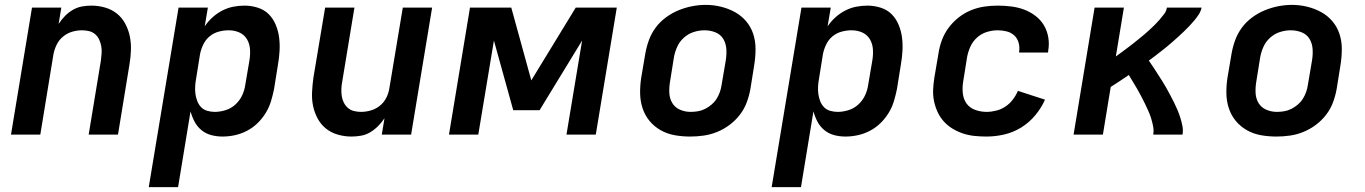

<svg xmlns="http://www.w3.org/2000/svg" viewBox="-20 -551 5590 786"><path d="M25 0 111 -520H231L220 -453Q231 -470 245.5 -485Q260 -500 278 -510.5Q296 -521 315.5 -524.5Q335 -528 354 -528Q383 -528 410.5 -520Q438 -512 459 -495Q480 -478 493 -453.5Q506 -429 511.5 -402Q517 -375 516 -345.5Q515 -316 510 -287L463 0H343L393 -303Q395 -318 396 -333Q397 -348 394.5 -362Q392 -376 386 -389Q380 -402 369.5 -411Q359 -420 345 -423.5Q331 -427 316 -427Q295 -427 275 -421Q255 -415 238.5 -401.5Q222 -388 212.5 -369Q203 -350 199 -330L145 0Z M589 215 711 -520H831L818 -443Q832 -464 850.5 -480.5Q869 -497 890.5 -508Q912 -519 935 -523.5Q958 -528 981 -528Q1009 -528 1035.5 -519.5Q1062 -511 1080 -493Q1098 -475 1108.5 -450Q1119 -425 1122.5 -398.5Q1126 -372 1124.5 -343.5Q1123 -315 1118 -287L1102 -187Q1097 -162 1089.5 -137Q1082 -112 1068 -89Q1054 -66 1034.5 -47Q1015 -28 991 -15.5Q967 -3 941.5 2.5Q916 8 891 8Q867 8 844.5 2Q822 -4 804.5 -18.5Q787 -33 776.5 -53Q766 -73 760 -95L709 215ZM859 -93Q881 -93 903.5 -100Q926 -107 943.5 -123Q961 -139 971 -160Q981 -181 984 -203L1001 -303Q1005 -326 1003.5 -349Q1002 -372 991 -390.5Q980 -409 960 -418Q940 -427 916 -427Q896 -427 875.5 -421.5Q855 -416 838.5 -402.5Q822 -389 812.5 -369.5Q803 -350 799 -330L783 -230Q780 -214 779 -198Q778 -182 780 -167Q782 -152 787.5 -137.5Q793 -123 803 -112.5Q813 -102 828 -97.5Q843 -93 859 -93Z M1419 8Q1390 8 1362.5 0Q1335 -8 1314 -25Q1293 -42 1280 -66.5Q1267 -91 1261.5 -118Q1256 -145 1257.5 -174.5Q1259 -204 1263 -233L1311 -520H1431L1381 -217Q1378 -202 1377.5 -187Q1377 -172 1379 -158Q1381 -144 1387.5 -131Q1394 -118 1404.5 -109Q1415 -100 1429 -96.5Q1443 -93 1458 -93Q1478 -93 1498.5 -99Q1519 -105 1535.5 -118.5Q1552 -132 1561.5 -151Q1571 -170 1574 -190L1629 -520H1749L1663 0H1543L1554 -67Q1543 -50 1528 -35Q1513 -20 1495.5 -9.5Q1478 1 1458 4.5Q1438 8 1419 8Z M1818 0 1904 -520H2073L2155 -222L2337 -520H2505L2419 0H2299L2363 -385L2189 -100H2081L2002 -385L1938 0Z M2805 8Q2773 8 2742 2.5Q2711 -3 2684.5 -18Q2658 -33 2639 -56Q2620 -79 2610.5 -108Q2601 -137 2600.5 -169Q2600 -201 2605 -233L2622 -333Q2627 -361 2637 -388Q2647 -415 2664.5 -438.5Q2682 -462 2706.5 -480Q2731 -498 2758 -509Q2785 -520 2813 -525.5Q2841 -531 2869 -531Q2901 -531 2931.5 -523.5Q2962 -516 2988.5 -501.5Q3015 -487 3034.5 -464Q3054 -441 3063.5 -412Q3073 -383 3073 -351Q3073 -319 3068 -287L3052 -187Q3047 -159 3037 -132Q3027 -105 3009 -81.5Q2991 -58 2967 -40Q2943 -22 2916 -11Q2889 0 2861 4Q2833 8 2805 8ZM2807 -93Q2822 -93 2837 -95.5Q2852 -98 2866 -105Q2880 -112 2892.5 -122.5Q2905 -133 2913.5 -146.5Q2922 -160 2927 -174.5Q2932 -189 2934 -203L2951 -303Q2955 -327 2953.5 -350Q2952 -373 2941 -391.5Q2930 -410 2909 -418.5Q2888 -427 2864 -427Q2842 -427 2820 -420Q2798 -413 2780 -397Q2762 -381 2752.5 -360Q2743 -339 2739 -317L2723 -217Q2719 -194 2720 -171Q2721 -148 2732 -129.5Q2743 -111 2763.5 -102Q2784 -93 2807 -93Z M3139 215 3261 -520H3381L3368 -443Q3382 -464 3400.5 -480.5Q3419 -497 3440.5 -508Q3462 -519 3485 -523.5Q3508 -528 3531 -528Q3559 -528 3585.5 -519.5Q3612 -511 3630 -493Q3648 -475 3658.5 -450Q3669 -425 3672.5 -398.5Q3676 -372 3674.5 -343.5Q3673 -315 3668 -287L3652 -187Q3647 -162 3639.5 -137Q3632 -112 3618 -89Q3604 -66 3584.5 -47Q3565 -28 3541 -15.5Q3517 -3 3491.5 2.5Q3466 8 3441 8Q3417 8 3394.5 2Q3372 -4 3354.5 -18.5Q3337 -33 3326.5 -53Q3316 -73 3310 -95L3259 215ZM3409 -93Q3431 -93 3453.5 -100Q3476 -107 3493.5 -123Q3511 -139 3521 -160Q3531 -181 3534 -203L3551 -303Q3555 -326 3553.5 -349Q3552 -372 3541 -390.5Q3530 -409 3510 -418Q3490 -427 3466 -427Q3446 -427 3425.5 -421.5Q3405 -416 3388.5 -402.5Q3372 -389 3362.5 -369.5Q3353 -350 3349 -330L3333 -230Q3330 -214 3329 -198Q3328 -182 3330 -167Q3332 -152 3337.5 -137.5Q3343 -123 3353 -112.5Q3363 -102 3378 -97.5Q3393 -93 3409 -93Z M4019 8Q3994 8 3969.5 5.5Q3945 3 3922.5 -4.5Q3900 -12 3880 -24Q3860 -36 3844.5 -53Q3829 -70 3819 -91Q3809 -112 3804 -135.5Q3799 -159 3800 -183.5Q3801 -208 3805 -233L3822 -333Q3826 -360 3836 -387Q3846 -414 3863.5 -437.5Q3881 -461 3904.5 -479.5Q3928 -498 3955 -509Q3982 -520 4009.5 -524Q4037 -528 4064 -528Q4092 -528 4120 -524.5Q4148 -521 4173 -511.5Q4198 -502 4219 -486Q4240 -470 4253.5 -447.5Q4267 -425 4271.5 -397.5Q4276 -370 4271 -343Q4271 -341 4271 -339.5Q4271 -338 4270 -336H4152Q4152 -337 4152 -337.5Q4152 -338 4152 -339Q4155 -358 4150 -376Q4145 -394 4132 -406Q4119 -418 4101 -422.5Q4083 -427 4064 -427Q4042 -427 4019.5 -420Q3997 -413 3979.5 -397Q3962 -381 3952.5 -360Q3943 -339 3939 -317L3923 -217Q3919 -193 3921.5 -169Q3924 -145 3937 -127Q3950 -109 3972.5 -101Q3995 -93 4019 -93Q4038 -93 4058 -98Q4078 -103 4095.5 -114.5Q4113 -126 4126 -143Q4139 -160 4147 -179L4258 -143Q4243 -109 4218 -79Q4193 -49 4160.5 -29Q4128 -9 4091.5 -0.5Q4055 8 4019 8Z M4375 0 4461 -520H4581L4548 -320Q4560 -328 4571.5 -337Q4583 -346 4595 -354.5Q4607 -363 4618.5 -372.5Q4630 -382 4641.5 -391Q4653 -400 4664 -409.5Q4675 -419 4686 -429Q4697 -439 4707.5 -449.5Q4718 -460 4727.5 -471Q4737 -482 4746 -494Q4755 -506 4757 -520H4899Q4896 -505 4887.5 -492Q4879 -479 4869 -467Q4859 -455 4848.5 -444Q4838 -433 4826.5 -422Q4815 -411 4803.5 -400.5Q4792 -390 4780.5 -380Q4769 -370 4757 -360Q4745 -350 4732.5 -340.5Q4720 -331 4708 -321.5Q4696 -312 4683 -303Q4693 -289 4702 -275Q4711 -261 4720 -247Q4729 -233 4738 -219Q4747 -205 4755 -190.5Q4763 -176 4771 -161Q4779 -146 4786.5 -131Q4794 -116 4800.5 -100.5Q4807 -85 4812 -69Q4817 -53 4820.5 -35.5Q4824 -18 4821 0H4701Q4704 -17 4700.5 -34.5Q4697 -52 4692 -68Q4687 -84 4680 -99Q4673 -114 4666 -129Q4659 -144 4651 -158.5Q4643 -173 4635 -187.5Q4627 -202 4618 -216Q4609 -230 4601 -244Q4582 -231 4564 -219Q4546 -207 4527 -195L4495 0Z M5205 8Q5173 8 5142 2.5Q5111 -3 5084.5 -18Q5058 -33 5039 -56Q5020 -79 5010.5 -108Q5001 -137 5000.5 -169Q5000 -201 5005 -233L5022 -333Q5027 -361 5037 -388Q5047 -415 5064.5 -438.5Q5082 -462 5106.5 -480Q5131 -498 5158 -509Q5185 -520 5213 -525.5Q5241 -531 5269 -531Q5301 -531 5331.5 -523.5Q5362 -516 5388.5 -501.5Q5415 -487 5434.5 -464Q5454 -441 5463.5 -412Q5473 -383 5473 -351Q5473 -319 5468 -287L5452 -187Q5447 -159 5437 -132Q5427 -105 5409 -81.5Q5391 -58 5367 -40Q5343 -22 5316 -11Q5289 0 5261 4Q5233 8 5205 8ZM5207 -93Q5222 -93 5237 -95.5Q5252 -98 5266 -105Q5280 -112 5292.5 -122.5Q5305 -133 5313.5 -146.5Q5322 -160 5327 -174.5Q5332 -189 5334 -203L5351 -303Q5355 -327 5353.5 -350Q5352 -373 5341 -391.5Q5330 -410 5309 -418.5Q5288 -427 5264 -427Q5242 -427 5220 -420Q5198 -413 5180 -397Q5162 -381 5152.5 -360Q5143 -339 5139 -317L5123 -217Q5119 -194 5120 -171Q5121 -148 5132 -129.5Q5143 -111 5163.5 -102Q5184 -93 5207 -93Z"/></svg>

Font: Zed Sans Extended
Style: Bold Italic
Weight: 700
Width: 7
Italic angle: -9°
Designer: Belleve Invis
Foundry: Belleve Invis
Version: Version 1.0.0; ttfautohint (v1.8.4)